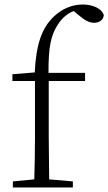

<svg xmlns="http://www.w3.org/2000/svg" viewBox="-20 -831 480 851"><path d="M131 0H303V-27L198 -36L196 -226V-472H357V-508H195C194 -626 207 -678 237 -723C254 -750 279 -772 307 -782L327 -765C355 -742 374 -730 397 -730C422 -730 439 -745 440 -764C431 -793 392 -811 347 -811C302 -811 257 -794 219 -758C165 -707 140 -634 134 -510L35 -502V-472H135V-226C135 -163 134 -99 132 -36L37 -27V0Z"/></svg>

Font: Noto Serif CJK SC ExtraLight
Style: Regular
Weight: 200
Designer: Ryoko NISHIZUKA 西塚涼子 (kana & ideographs); Frank Grießhammer (Latin, Greek & Cyrillic); Wenlong ZHANG 张文龙 (bopomofo); San
Foundry: Adobe
Version: Version 2.001;hotconv 1.1.0;makeotfexe 2.6.0